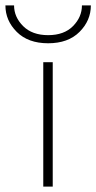

<svg xmlns="http://www.w3.org/2000/svg" viewBox="-70 -690 356 710"><path d="M-50 -670H-18Q-18 -627 15.5 -593.5Q49 -560 108 -560Q167 -560 200 -593.5Q233 -627 233 -670H266Q266 -614 224 -572Q182 -530 108 -530Q34 -530 -8 -572Q-50 -614 -50 -670ZM90 -460H125V0H90Z"/></svg>

Font: Renner
Style: Thin
Weight: 200
Version: Version 003.000 ; ttfautohint (v0.97) -l 8 -r 50 -G 200 -x 1